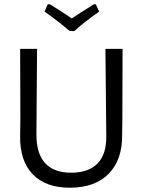

<svg xmlns="http://www.w3.org/2000/svg" viewBox="-20 -869 666 896"><path d="M551 -315 550 -243Q552 -125 488 -59Q424 7 306 7Q193 7 132.5 -56Q72 -119 74 -234L75 -321L74 -641H153L150 -244Q149 -154 190 -108.5Q231 -63 312 -63Q393 -63 435 -106Q477 -149 476 -234L472 -641H552ZM443 -815Q370 -764 327 -724H305Q253 -769 188 -815L203 -849H213Q276 -810 315 -783Q341 -801 418 -849H427Z"/></svg>

Font: Alegreya Sans
Style: Regular
Weight: 400
Designer: Juan Pablo del Peral
Foundry: Huerta Tipografica
Version: Version 2.008; ttfautohint (v1.6)